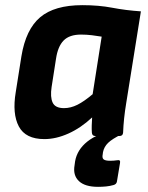

<svg xmlns="http://www.w3.org/2000/svg" viewBox="-20 -527 574 744"><path d="M152 12Q79 12 53 -37Q27 -86 41 -170L63 -309Q80 -413 135.5 -460Q191 -507 299 -507Q363 -507 415 -497Q467 -487 526 -483L469 -127Q464 -97 461 -68.5Q458 -40 457 -13Q456 0 443 0H349Q337 0 336 -13Q335 -26 335.5 -41.5Q336 -57 337 -72Q293 -31 245 -9.5Q197 12 152 12ZM228 -108Q254 -108 280 -121Q306 -134 339 -162L374 -385Q357 -388 336 -390.5Q315 -393 294 -393Q249 -393 226.5 -370Q204 -347 197 -299L180 -190Q174 -151 184 -129.5Q194 -108 228 -108ZM360 197Q309 197 285.5 174.5Q262 152 269 113L271 98Q279 53 318.5 21.5Q358 -10 436 -29L452 -7Q415 11 399 26.5Q383 42 379 63L378 71Q375 85 381.5 90.5Q388 96 407 96Q415 96 420.5 95.5Q426 95 434 94Q448 91 445 105L433 177Q431 187 420 190Q406 194 391 195.5Q376 197 360 197Z"/></svg>

Font: Sofia Sans ExtraBold
Style: Italic
Weight: 800
Italic angle: -9°
Designer: Botio Nikoltchev, Ani Petrova
Foundry: lettersoup
Version: Version 4.100; ttfautohint (v1.8.4.7-5d5b)